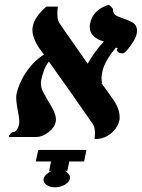

<svg xmlns="http://www.w3.org/2000/svg" viewBox="-20 -583 603 817"><path d="M132 104 143 55H348L338 104H275L266 146L256 143Q278 158 278 173V176Q275 192 256 203Q237 214 214 214Q193 214 179 204.5Q165 195 165 181Q165 178 166 176Q168 168 177.5 159Q187 150 201 143L189 146L197 104ZM562 -441Q559 -425 546.5 -405Q534 -385 521.5 -370.5Q509 -356 504 -356Q489 -356 483.5 -360.5Q478 -365 476 -372H477Q477 -372 480 -375.5Q483 -379 473 -380Q449 -352 434 -325Q419 -298 415 -275Q412 -262 412 -250Q412 -238 415 -230H411Q424 -213 436.5 -195Q449 -177 462 -159Q489 -120 489 -85Q489 -81 489 -77Q489 -73 487 -68Q484 -52 470.5 -34Q457 -16 435 -3.5Q413 9 382 9Q383 2 383.5 -4.5Q384 -11 384 -17Q384 -42 375 -55Q326 -126 282 -188.5Q238 -251 188 -321Q175 -305 167 -283Q159 -261 156 -245Q155 -241 154.5 -237Q154 -233 154 -229Q154 -210 163 -192.5Q172 -175 182 -158Q196 -136 207 -114.5Q218 -93 218 -74Q218 -68 217 -65Q212 -40 186 -20Q160 0 134 0H18V-3Q18 -8 24.5 -14.5Q31 -21 41 -22Q46 -23 52 -31.5Q58 -40 60 -50Q61 -54 61.5 -57.5Q62 -61 62 -64Q62 -74 60.5 -84.5Q59 -95 57 -105Q54 -121 51.5 -137.5Q49 -154 49 -168Q49 -173 49.5 -177.5Q50 -182 51 -186Q56 -209 70 -239Q84 -269 108.5 -299Q133 -329 167 -351Q162 -359 155.5 -367Q149 -375 144 -382Q118 -423 118 -456Q118 -461 118.5 -465Q119 -469 120 -473Q127 -510 177 -555H226Q225 -547 224.5 -539.5Q224 -532 224 -524Q224 -500 232 -486Q261 -443 292 -399.5Q323 -356 353 -312Q366 -335 383 -359Q400 -383 422 -406Q362 -424 362 -468Q362 -471 362 -474.5Q362 -478 363 -481Q370 -515 389.5 -532.5Q409 -550 426 -556.5Q443 -563 443 -563Q456 -552 458.5 -548Q461 -544 461 -542V-538Q461 -531 467 -523Q473 -515 497 -507Q517 -501 540 -489.5Q563 -478 563 -452Q563 -449 562.5 -446.5Q562 -444 562 -441Z"/></svg>

Font: Libertinus Serif SemiBold
Style: Italic
Weight: 600
Italic angle: -11.5°
Designer: Philipp H. Poll, Khaled Hosny
Foundry: Caleb Maclennan
Version: Version 7.051;RELEASE